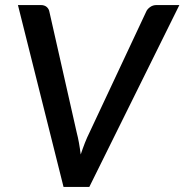

<svg xmlns="http://www.w3.org/2000/svg" viewBox="-20 -740 730 760"><path d="M690 -720 333.5 0H231.5L51 -720H141.5Q156 -720 164.8 -712.5Q173.5 -705 175.5 -693.5L283.5 -216Q288.5 -197 292.5 -174.8Q296.5 -152.5 299.5 -128.5Q307.5 -152.5 316.2 -174.8Q325 -197 334.5 -216L558.5 -693.5Q562.5 -703.5 573.8 -711.8Q585 -720 599.5 -720Z"/></svg>

Font: Lato 2
Style: Italic
Weight: 600
Italic angle: -7°
Designer: Lukasz Dziedzic with Adam Twardoch and Botio Nikoltchev
Foundry: tyPoland Lukasz Dziedzic
Version: Version 2.015; 2015-08-06; http://www.latofonts.com/